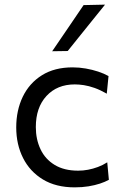

<svg xmlns="http://www.w3.org/2000/svg" viewBox="-20 -798 534 828"><path d="M302 10Q221.5 10 165.2 -24Q109 -58 79.5 -116.5Q50 -175 50 -248.5Q50 -322 78.2 -380.8Q106.5 -439.5 160.8 -473.5Q215 -507.5 293 -507.5Q322 -507.5 350.2 -502.5Q378.5 -497.5 403.5 -489.2Q428.5 -481 448 -470L440.5 -394Q412.5 -410 387.8 -418.8Q363 -427.5 341.8 -430.8Q320.5 -434 302.5 -434Q226.5 -434 180.5 -384.2Q134.5 -334.5 134.5 -250Q134.5 -197 154.8 -154.2Q175 -111.5 215.8 -86.8Q256.5 -62 317 -62Q338.5 -62 359.8 -66Q381 -70 402 -77.8Q423 -85.5 442.5 -98L449.5 -22.5Q433 -13.5 411 -6.2Q389 1 361.8 5.5Q334.5 10 302 10ZM205 -577Q239 -627 273.2 -677Q307.5 -727 340.5 -776L433 -778Q405.5 -744 378.5 -710.5Q351.5 -677 325 -644Q298.5 -611 272 -578Z"/></svg>

Font: Commissioner Thin
Style: Regular
Weight: 400
Version: Version 1.000